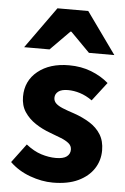

<svg xmlns="http://www.w3.org/2000/svg" viewBox="-54 -793 551 844"><g transform="rotate(5 221.5 -370.5)"><path d="M211 12Q162 12 110 -7Q58 -26 21 -62L83 -145Q117 -118 150.5 -107.5Q184 -97 215 -97Q248 -97 263 -108.5Q278 -120 278 -139Q278 -156 264.5 -167Q251 -178 229.5 -186.5Q208 -195 181 -205Q145 -218 115 -238Q85 -258 66.5 -286Q48 -314 48 -353Q48 -423 100.5 -465.5Q153 -508 238 -508Q292 -508 336.5 -490.5Q381 -473 413 -445L350 -363Q323 -382 296 -390.5Q269 -399 243 -399Q214 -399 200 -388Q186 -377 186 -360Q186 -346 196 -336Q206 -326 226.5 -317.5Q247 -309 278 -299Q316 -286 347.5 -266.5Q379 -247 397 -218Q415 -189 415 -148Q415 -103 391.5 -67Q368 -31 323 -9.5Q278 12 211 12ZM34 -570 165 -753H301L432 -570H320L235 -656H231L146 -570Z"/></g></svg>

Font: Source Sans 3 ExtraLight
Style: Bold
Weight: 700
Version: Version 3.052;hotconv 1.1.0;makeotfexe 2.6.0